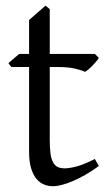

<svg xmlns="http://www.w3.org/2000/svg" viewBox="-20 -645 384 680"><path d="M330.1 -57.1Q306.2 -39.6 282.7 -26.1Q259.3 -12.7 238 -3.7Q216.8 5.4 198.7 10Q180.7 14.6 168 14.6Q150.9 14.6 135.5 8.3Q120.1 2 108.4 -12.5Q96.7 -26.9 89.8 -50.3Q83 -73.7 83 -107.9V-407.7H20L9.8 -421.4L47.9 -454.1H83V-574.2L141.1 -625L156.2 -612.8V-454.1H315.9L330.1 -439.9Q325.7 -433.1 319.1 -425.3Q312.5 -417.5 305.7 -410.6Q298.8 -403.8 292.2 -398.2Q285.6 -392.6 280.8 -390.6Q269 -396.5 245.1 -402.1Q221.2 -407.7 181.6 -407.7H156.2V-149.9Q156.2 -120.6 158.9 -101.1Q161.6 -81.5 168 -70.1Q174.3 -58.6 184.3 -53.7Q194.3 -48.8 209 -48.8Q226.1 -48.8 252 -55.7Q277.8 -62.5 315.9 -82Z"/></svg>

Font: Gentium Basic
Style: Regular
Weight: 400
Designer: J. Victor Gaultney and Annie Olsen
Foundry: SIL International
Version: Version 1.100